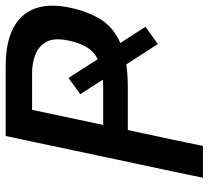

<svg xmlns="http://www.w3.org/2000/svg" viewBox="-50 -704 753 694"><g transform="rotate(-90 327.0 -356.5)"><path d="M32 0Q44 -58.5 55.5 -113Q67 -167.5 81.5 -234.5L132 -472.5Q146.5 -541.5 158.5 -598Q170.5 -654 183 -713H435.5Q561 -713 616 -653Q654 -611.5 654 -544Q654 -514 646.5 -479.5Q632.5 -414 603.5 -368.2Q574.5 -322.5 519 -298.5Q532 -278 547 -255.5Q561.5 -232.5 577.5 -207.5L515.5 -163Q495.5 -193.5 477.8 -221Q460 -248.5 445 -272L441.5 -277Q404.5 -271.5 358.5 -271.5H204.5L196.5 -234.5Q182 -167.5 170.5 -113Q159 -58.5 147 0ZM412.5 -617.5H277.5Q269.5 -579.5 261.2 -540.8Q253 -502 243.5 -457.5L223 -360.5H355Q372 -360.5 386.5 -361.5Q374.5 -380.5 361.5 -401Q348 -421 334 -443L392.5 -486Q412 -455.5 429.5 -429Q446.5 -402 460.5 -380Q488 -394 503.8 -419.8Q519.5 -445.5 528 -485.5Q532.5 -507 532.5 -524.5Q532.5 -549.5 523 -566.5Q506.5 -595 475.8 -606.2Q445 -617.5 412.5 -617.5Z"/></g></svg>

Font: Heraclito Medium
Style: Italic
Weight: 500
Italic angle: -12°
Designer: Kostas Bartsokas (font) & Cristiano Sobral (main changes)
Foundry: Kostas Bartsokas (font) & Cristiano Sobral (main changes)
Version: Version 1.00;July 8, 2020;FontCreator 13.0.0.2655 64-bit